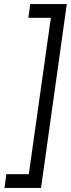

<svg xmlns="http://www.w3.org/2000/svg" viewBox="-20 -720 349 940"><path d="M128 -700H307L181 200H2L11 133H121L229 -633H119Z"/></svg>

Font: Fivo Sans Modern
Style: Italic
Weight: 400
Designer: Alexander Slobzheninov
Foundry: Alexander Slobzheninov
Version: 1.0